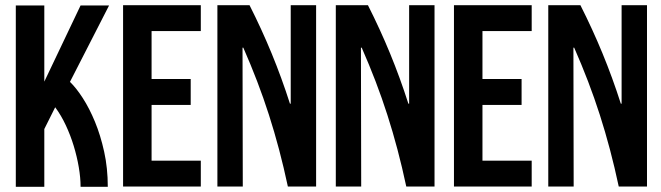

<svg xmlns="http://www.w3.org/2000/svg" viewBox="-20 -720 2551 741"><path d="M250 -404Q274 -381 299.5 -341.5Q325 -302 346.5 -250Q368 -198 382 -134.5Q396 -71 396 1H291Q291 -34 284 -75Q277 -116 264.5 -157Q252 -198 234 -236.5Q216 -275 193 -306L151 -222V1H41V-699H151V-405L291 -699H401Z M455 -700H755V-600H565V-415H716V-315H565V-100H755V0H455Z M819 -700H943Q990 -607 1028.5 -513.5Q1067 -420 1099 -320H1102V-700H1200V0H1091Q1075 -75 1057 -143Q1039 -211 1018 -276.5Q997 -342 972.5 -406Q948 -470 919 -536H916L917 0H819Z M1276 -700H1400Q1447 -607 1485.5 -513.5Q1524 -420 1556 -320H1559V-700H1657V0H1548Q1532 -75 1514 -143Q1496 -211 1475 -276.5Q1454 -342 1429.5 -406Q1405 -470 1376 -536H1373L1374 0H1276Z M1732 -700H2032V-600H1842V-415H1993V-315H1842V-100H2032V0H1732Z M2096 -700H2220Q2267 -607 2305.5 -513.5Q2344 -420 2376 -320H2379V-700H2477V0H2368Q2352 -75 2334 -143Q2316 -211 2295 -276.5Q2274 -342 2249.5 -406Q2225 -470 2196 -536H2193L2194 0H2096Z"/></svg>

Font: Booming Bebas 2
Style: Regular
Weight: 400
Designer: Ryoichi Tsunekawa
Foundry: Ryoichi Tsunekawa
Version: Version 2.000